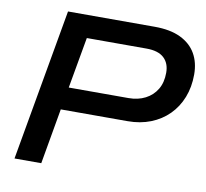

<svg xmlns="http://www.w3.org/2000/svg" viewBox="-77 -770 919 855"><g transform="rotate(10 382.5 -343.0)"><path d="M42 0 163 -686H555Q626 -686 672.5 -663.5Q719 -641 742 -601Q765 -561 765 -507Q765 -450 746.5 -403Q728 -356 694 -322Q660 -288 613 -269.5Q566 -251 509 -251H207L163 0ZM225 -353H495Q538 -353 571 -370Q604 -387 622.5 -418Q641 -449 641 -493Q641 -536 615 -560Q589 -584 536 -584H266Z"/></g></svg>

Font: Archivo SemiExpanded Medium
Style: Italic
Weight: 500
Width: 6
Italic angle: -10°
Designer: Hector Gatti
Foundry: Omnibus-Type
Version: Version 2.001